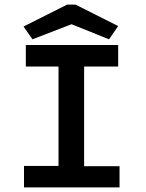

<svg xmlns="http://www.w3.org/2000/svg" viewBox="-20 -820 640 840"><path d="M85 0V-94H236V-529H93V-623H497V-529H348V-93H503V0ZM122 -648 83 -704 274 -800H310L497 -706L457 -648L293 -714Z"/></svg>

Font: Inconsolata Expanded Bold
Style: Regular
Weight: 700
Width: 7
Monospace: yes
Designer: Raph Levien, Cyreal, Brenton Simpson
Foundry: Raph Levien, Cyreal, Google
Version: Version 3.001; ttfautohint (v1.8.2.53-6de2)